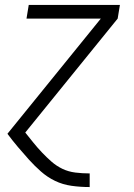

<svg xmlns="http://www.w3.org/2000/svg" viewBox="-20 -540 540 775"><path d="M341 215Q304 215 268.5 210Q233 205 202 190Q171 175 145 152Q119 129 96.5 104Q74 79 52 53Q30 27 10 0L387 -465H87L96 -520H464L455 -465L82 -5Q98 15 114.5 35.5Q131 56 149.5 75.5Q168 95 188 112.5Q208 130 232 141.5Q256 153 284 156.5Q312 160 341 160H342V215Z"/></svg>

Font: Iosevka Light
Style: Italic
Weight: 300
Italic angle: -9°
Monospace: yes
Designer: Belleve Invis
Foundry: Belleve Invis
Version: Version 32.5.0; ttfautohint (v1.8.4)